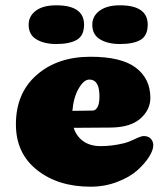

<svg xmlns="http://www.w3.org/2000/svg" viewBox="-20 -698 635 724"><path d="M321 6Q199 6 119.5 -57Q40 -120 40 -229Q40 -347 118.5 -415.5Q197 -484 321 -484Q438 -484 492.5 -442.5Q547 -401 547 -329Q547 -284 509.5 -251Q472 -218 399 -217L258 -216Q268 -184 294 -165.5Q320 -147 360 -147Q403 -147 448 -158Q467 -163 489.5 -174Q512 -185 522 -185Q539 -185 548.5 -175Q558 -165 558 -150Q558 -132 542 -106.5Q526 -81 497.5 -55.5Q469 -30 422 -12Q375 6 321 6ZM253 -280Q322 -281 328 -281Q343 -281 350 -299Q355 -312 355 -335Q355 -398 317 -398Q296 -398 276.5 -364Q257 -330 253 -280ZM328 -605Q328 -637 355.5 -657.5Q383 -678 432 -678Q537 -678 537 -605Q537 -564 510.5 -548Q484 -532 432 -532Q387 -532 357.5 -549.5Q328 -567 328 -605ZM88 -605Q88 -637 115 -657.5Q142 -678 192 -678Q297 -678 297 -605Q297 -564 270 -548Q243 -532 192 -532Q147 -532 117.5 -549.5Q88 -567 88 -605Z"/></svg>

Font: Coiny 2.0
Style: Regular
Weight: 400
Version: Version 1.001 July 11, 2018